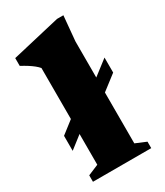

<svg xmlns="http://www.w3.org/2000/svg" viewBox="-183 -801 752 876"><g transform="rotate(-30 193.0 -363.0)"><path d="M157 -267.5 29.5 -168.5V-247.5L157 -346.5L229 -357.5L368 -464.5V-385.5L229 -278.5ZM290 -57.5 346 -34V0H39V-34L95 -57.5V-567Q87 -576.5 75.5 -585.8Q64 -595 48.8 -604.8Q33.5 -614.5 14 -625V-666L268.5 -725.5H302L290 -594.5Z"/></g></svg>

Font: Newsreader ExtraBold
Style: Regular
Weight: 800
Designer: Hugues Gentile
Foundry: Production Type
Version: Version 1.003